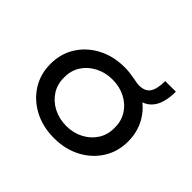

<svg xmlns="http://www.w3.org/2000/svg" viewBox="-148 -838 1047 1047"><g transform="rotate(45 375.5 -314.5)"><path d="M376 10Q289 10 221.5 -25.5Q154 -61 115 -122.5Q76 -184 76 -263Q76 -342 115 -403.5Q154 -465 221.5 -500.5Q289 -536 376 -536Q400 -536 420.5 -533Q441 -530 459 -527Q470 -525 480 -523Q490 -521 501 -521Q547 -521 566 -550Q585 -579 585 -639H667Q667 -593 656 -555Q645 -517 619 -492.5Q593 -468 548 -461L555 -486Q611 -450 643 -392.5Q675 -335 675 -263Q675 -184 636 -122.5Q597 -61 529.5 -25.5Q462 10 376 10ZM376 -84Q431 -84 475.5 -107.5Q520 -131 545.5 -171.5Q571 -212 570 -263Q571 -315 545.5 -355.5Q520 -396 475.5 -419Q431 -442 376 -442Q321 -442 276 -418.5Q231 -395 205.5 -355Q180 -315 181 -263Q180 -212 205.5 -171.5Q231 -131 276 -107.5Q321 -84 376 -84Z"/></g></svg>

Font: Lexend Exa
Style: Regular
Weight: 400
Designer: Bonnie Shaver-Troup, Thomas Jockin
Foundry: Lexend
Version: Version 1.007